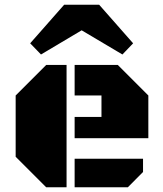

<svg xmlns="http://www.w3.org/2000/svg" viewBox="-20 -794 690 814"><path d="M262.2 0H175.8L46.4 -129.4V-389.2L175.8 -518.6H262.2ZM296.4 -208V-298.3H410.2V-389.2H296.4V-518.6H479.5L608.9 -389.2V-208ZM296.4 0V-121.1H586.4V-64.9L522 0ZM544.4 -610.4 499 -563 326.2 -665.5 153.8 -563 107.9 -610.4 252 -773.9H400.4Z"/></svg>

Font: Black Ops One [rus by aLiNcE]
Style: Regular
Weight: 400
Designer: James Grieshaber
Foundry: James Grieshaber
Version: Version 1.002;May 25, 2024;FontCreator 13.0.0.2680 64-bit